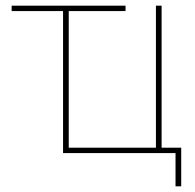

<svg xmlns="http://www.w3.org/2000/svg" viewBox="-20 -539 688 676"><path d="M202 -500H21V-519H422V-500H222ZM598 117V0H202V-519H222V-19H529V-519H549V-19H618V117Z"/></svg>

Font: Raleway Thin
Style: Regular
Weight: 100
Designer: Matt McInerney, Pablo Impallari, Rodrigo Fuenzalida
Foundry: Matt McInerney, Pablo Impallari, Rodrigo Fuenzalida
Version: Version 4.026